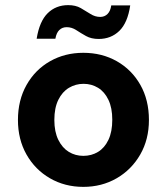

<svg xmlns="http://www.w3.org/2000/svg" viewBox="-20 -717 651 749"><path d="M305 12Q233 12 175 -21.5Q117 -55 83.5 -114Q50 -173 50 -249Q50 -326 83.5 -385.5Q117 -445 175 -478Q233 -511 305 -511Q378 -511 436 -478Q494 -445 527.5 -386Q561 -327 561 -249Q561 -173 527 -114Q493 -55 435 -21.5Q377 12 305 12ZM305 -109Q337 -109 362.5 -124.5Q388 -140 403 -171.5Q418 -203 418 -250Q418 -296 403 -327.5Q388 -359 362.5 -374.5Q337 -390 306 -390Q275 -390 249 -374.5Q223 -359 207.5 -327.5Q192 -296 192 -249Q192 -203 207.5 -171.5Q223 -140 248.5 -124.5Q274 -109 305 -109ZM365 -565Q336 -565 315.5 -576.5Q295 -588 277.5 -599.5Q260 -611 240 -611Q223 -611 211.5 -600Q200 -589 196 -566H123Q134 -634 166 -665.5Q198 -697 246 -697Q275 -697 295 -685.5Q315 -674 333 -662.5Q351 -651 371 -651Q388 -651 399.5 -662.5Q411 -674 414 -696H488Q478 -628 445.5 -596.5Q413 -565 365 -565Z"/></svg>

Font: DM Sans 20pt ExtraBold
Style: Regular
Weight: 800
Version: Version 4.004;gftools[0.9.30]